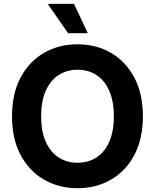

<svg xmlns="http://www.w3.org/2000/svg" viewBox="-20 -968 805 998"><path d="M382.8 10.3Q286.1 10.3 209 -34.2Q131.8 -78.6 87.2 -162.1Q42.5 -245.6 42.5 -363.3Q42.5 -481.4 87.2 -565.2Q131.8 -648.9 209 -693.4Q286.1 -737.8 382.8 -737.8Q479.5 -737.8 556.4 -693.4Q633.3 -648.9 678 -565.2Q722.7 -481.4 722.7 -363.3Q722.7 -245.6 678 -161.9Q633.3 -78.1 556.4 -33.9Q479.5 10.3 382.8 10.3ZM382.8 -122.1Q439.5 -122.1 481.9 -149.9Q524.4 -177.7 548.1 -231.7Q571.8 -285.6 571.8 -363.3Q571.8 -441.4 548.1 -495.6Q524.4 -549.8 481.9 -577.6Q439.5 -605.5 382.8 -605.5Q326.7 -605.5 283.9 -577.4Q241.2 -549.3 217.5 -495.4Q193.8 -441.4 193.8 -363.3Q193.8 -285.6 217.5 -231.9Q241.2 -178.2 283.9 -150.1Q326.7 -122.1 382.8 -122.1ZM334 -795.4 228 -947.8H364.7L436.5 -795.4Z"/></svg>

Font: Inter 18pt
Style: Bold
Weight: 700
Designer: Rasmus Andersson
Foundry: rsms
Version: Version 4.001;git-66647c0bb